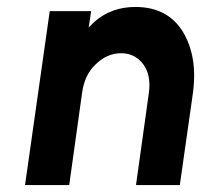

<svg xmlns="http://www.w3.org/2000/svg" viewBox="-20 -532 581 552"><path d="M497 0 534 -260Q542 -316 534.5 -361Q527 -406 505 -442Q461 -512 369 -512Q300 -512 251 -469Q247 -465 243 -461Q239 -457 235 -453L242 -500H123L52 0H179L216 -265Q223 -317 255 -347Q288 -379 328 -379Q368 -379 392 -347Q415 -316 408 -265L371 0Z"/></svg>

Font: Unageo
Style: Bold-Italic
Weight: 700
Designer: Richard Sepsi
Foundry: Richard Sepsi
Version: Version 2.000